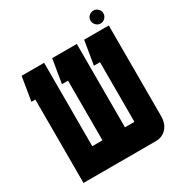

<svg xmlns="http://www.w3.org/2000/svg" viewBox="-166 -815 872 931"><g transform="rotate(-30 270.0 -350.0)"><path d="M158 -600V-133H215V-467H181L203 -600H341V-133H389Q394 -133 394 -138V-467H360L382 -600H520V-93Q520 -51 497 -25.5Q474 0 436 0H32V-467H10L32 -600ZM491 -628Q476 -628 465.5 -639Q455 -650 455 -664Q455 -679 465.5 -689.5Q476 -700 491 -700Q506 -700 516.5 -689.5Q527 -679 527 -664Q527 -650 516.5 -639Q506 -628 491 -628Z"/></g></svg>

Font: Karantina
Style: Bold
Weight: 700
Designer: Rony Koch
Foundry: Rony Koch
Version: Version 1.000; ttfautohint (v1.8.3)